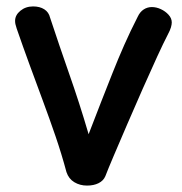

<svg xmlns="http://www.w3.org/2000/svg" viewBox="-20 -564 567 598"><path d="M32 -475Q29 -484 28 -489Q27 -494 27 -499Q27 -517 43.5 -530.5Q60 -544 83 -544Q104 -544 118 -535Q132 -526 136 -509Q151 -464 165.5 -421Q180 -378 195.5 -334Q211 -290 226 -243.5Q241 -197 256 -146Q277 -201 295.5 -248Q314 -295 331 -338Q348 -381 367 -424Q386 -467 409 -512Q416 -527 427.5 -534.5Q439 -542 453 -542Q467 -542 481 -535.5Q495 -529 505 -518Q515 -507 515 -494Q515 -488 512.5 -479Q510 -470 502 -455Q490 -432 469.5 -387.5Q449 -343 424.5 -287.5Q400 -232 376.5 -177.5Q353 -123 334.5 -79.5Q316 -36 308 -15Q302 -1 287 6.5Q272 14 251 14Q229 14 211.5 3.5Q194 -7 187 -28Q172 -84 153 -139.5Q134 -195 113 -251.5Q92 -308 71.5 -364Q51 -420 32 -475Z"/></svg>

Font: Playpen Sans Medium
Style: Regular
Weight: 500
Designer: Laura Meseguer, Veronika Burian, José Scaglione
Foundry: TypeTogether
Version: Version 1.001